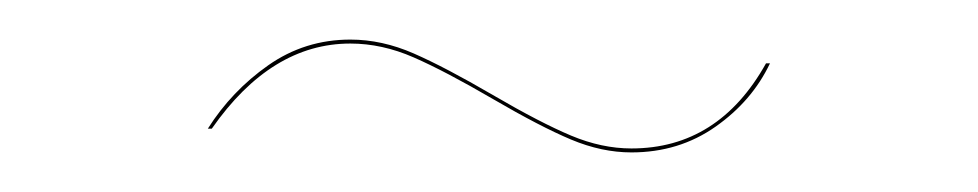

<svg xmlns="http://www.w3.org/2000/svg" viewBox="-20 -368 494 97"><path d="M229 -318Q205 -332 189 -339Q173 -346 157 -346Q117 -346 87 -303H85Q97 -322 115.5 -335Q134 -348 157 -348Q173 -348 189 -341Q205 -334 229 -320Q253 -306 268.5 -299.5Q284 -293 299 -293Q343 -293 367 -336H369Q360 -317 341.5 -304Q323 -291 299 -291Q284 -291 268.5 -297.5Q253 -304 229 -318Z"/></svg>

Font: FiraGO Two
Style: Regular
Weight: 100
Designer: bBox Type
Foundry: bBox Type GmbH
Version: Version 1.001